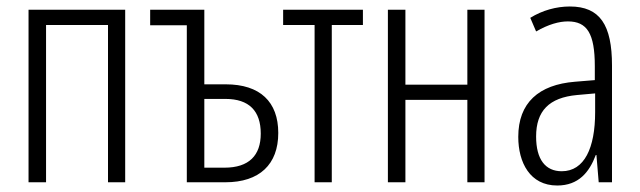

<svg xmlns="http://www.w3.org/2000/svg" viewBox="-20 -562 1973 592"><path d="M366 -532H68V0H122V-485H313V0H366Z M610 -532H443V-484H556V0H675C780 0 838 -55 838 -152C838 -248 782 -302 676 -302H610ZM675 -257C748 -257 784 -220 784 -150C784 -83 748 -45 672 -45H610V-257Z M1099 -485V-532H853V-485H950V0H1003V-485Z M1230 -532H1176V0H1230V-254H1421V0H1474V-532H1421V-301H1230Z M1737 -542C1695 -542 1652 -530 1615 -507L1633 -465C1671 -487 1704 -496 1731 -496C1790 -496 1814 -459 1814 -358V-315L1753 -310C1641 -301 1578 -245 1578 -140C1578 -61 1614 10 1698 10C1764 10 1797 -31 1817 -84H1819L1826 0H1867V-360C1867 -485 1830 -542 1737 -542ZM1815 -274V-216C1815 -106 1782 -34 1712 -34C1662 -34 1633 -70 1633 -141C1633 -220 1673 -261 1759 -269Z"/></svg>

Font: Noto Sans UI Condensed Light
Style: Regular
Weight: 300
Width: 3
Designer: Monotype Design Team
Foundry: Monotype Imaging Inc.
Version: Version 1.901